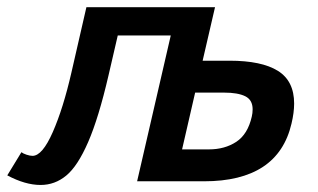

<svg xmlns="http://www.w3.org/2000/svg" viewBox="-60 -508 891 538"><path d="M-39.6 -16.6 0 -81.5Q4.9 -77.6 14.4 -74.5Q23.9 -71.3 31.2 -71.3Q58.6 -71.3 87.9 -137.9Q117.2 -204.6 140.1 -304.7L182.1 -487.8H542.5L507.8 -337.9H583Q672.9 -337.9 718.5 -309.6Q764.2 -281.2 764.2 -217.8Q764.2 -192.4 756.8 -161.6Q719.2 0 511.7 0H324.2L418.5 -408.7H270L244.1 -296.9Q216.3 -177.2 187 -109.9Q157.7 -42.5 125.7 -16.1Q93.8 10.3 53.7 10.3Q10.7 10.3 -39.6 -16.6ZM525.4 -89.4Q569.8 -89.4 602.1 -110.6Q634.3 -131.8 645.5 -181.2Q647.9 -190.9 647.9 -201.7Q647.9 -228 627.2 -238.3Q606.4 -248.5 567.9 -248.5H486.8L450.2 -89.4Z"/></svg>

Font: Acari Sans SemiBold
Style: Italic
Weight: 600
Italic angle: -13°
Designer: Alfredo Marco Pradil and Stefan Peev
Foundry: Hanken Design Co.
Version: Version 1.045;January 11, 2019;FontCreator 11.5.0.2425 64-bi